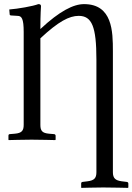

<svg xmlns="http://www.w3.org/2000/svg" viewBox="-20 -678 643 932"><path d="M528 -430C528 -525 526 -658 388 -658C337 -658 270 -625 176 -537V-543C176 -608 179 -648 179 -648C179 -655 175 -658 166 -658C141 -648 66 -635 25 -632L27 -608C27 -605 30 -603 33 -603L65 -601C85 -601 95 -588 95 -523V-72C95 -43 85 -32 52 -29L28 -27C23 -27 21 -24 21 -19V0L22 2C22 2 98 0 133 0C172 0 248 2 248 2L250 0V-19C250 -24 246 -27 242 -27L218 -29C185 -32 176 -43 176 -72V-492C264 -574 316 -601 362 -601C426 -601 448 -549 448 -389V158C448 187 437 198 405 202L381 205C376 206 374 208 374 213V232L375 234C375 234 445 232 481 232C520 232 601 234 601 234L603 232V213C603 208 599 205 595 205L571 202C540 198 528 187 528 158Z"/></svg>

Font: Libertinus Serif
Style: Regular
Weight: 400
Designer: Philipp H. Poll, Khaled Hosny
Foundry: Caleb Maclennan
Version: Version 7.050;RELEASE